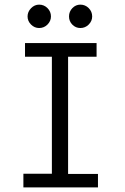

<svg xmlns="http://www.w3.org/2000/svg" viewBox="-20 -809 540 829"><path d="M81 -59H204V-564H88V-623H397V-564H274V-58H403V0H81ZM99 -738Q99 -758 114 -773.5Q129 -789 149 -789Q170 -789 185 -774Q200 -759 200 -738Q200 -718 185 -703Q170 -688 149 -688Q129 -688 114 -703Q99 -718 99 -738ZM278 -738Q278 -759 292.5 -774Q307 -789 327 -789Q348 -789 363 -774Q378 -759 378 -738Q378 -718 363 -703Q348 -688 327 -688Q307 -688 292.5 -702.5Q278 -717 278 -738Z"/></svg>

Font: Vazir Code FD
Style: Code-FD
Weight: 400
Foundry: DejaVu fonts team - Redesigned by Saber Rastikerdar
Version: Version 1.1.2